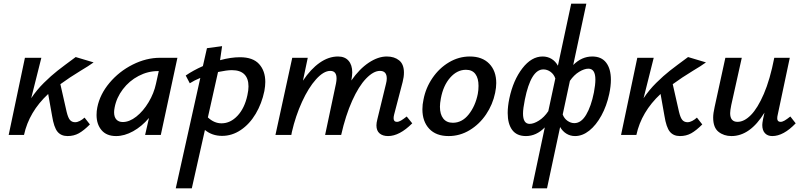

<svg xmlns="http://www.w3.org/2000/svg" viewBox="-20 -731 4353 1040"><path d="M438 -94 467 -57Q434 -24 407 -9Q380 6 346 6Q311 6 291.5 -17.5Q272 -41 262 -104L241 -222Q137 -125 110 0H27L115 -418H204L149 -199Q179 -244 218 -282.5Q257 -321 291.5 -348Q326 -375 390 -422L487 -393Q461 -374 417 -348Q356 -311 307 -275L341 -125Q349 -92 359.5 -80.5Q370 -69 387 -69Q399 -69 412.5 -76Q426 -83 438 -94Z M941 -418 851 0H766L787 -92Q748 -46 701 -20Q654 6 609 6Q557 6 530 -26Q503 -58 503 -108Q503 -130 507 -149Q521 -220 573 -282Q625 -344 698.5 -381Q772 -418 847 -418ZM825 -278 840 -346H836Q781 -346 730.5 -319.5Q680 -293 645.5 -247.5Q611 -202 601 -149Q598 -134 598 -123Q598 -97 610.5 -83.5Q623 -70 645 -70Q681 -70 718.5 -99.5Q756 -129 785 -177.5Q814 -226 825 -278Z M1417 -287Q1417 -266 1412 -238Q1398 -170 1365 -114.5Q1332 -59 1284.5 -27Q1237 5 1183 5Q1129 5 1090 -27L1019 289H932L1065 -309Q1033 -296 1008 -280L986 -322Q1027 -350 1079 -373L1101 -470L1183 -481L1172 -405Q1230 -421 1280 -421Q1350 -421 1383.5 -384Q1417 -347 1417 -287ZM1326 -263Q1326 -306 1303.5 -328.5Q1281 -351 1236 -351Q1209 -351 1161 -341L1106 -95Q1140 -63 1180 -63Q1228 -63 1266.5 -104Q1305 -145 1320 -215Q1326 -242 1326 -263Z M2213 -63Q2144 6 2082 6Q2053 6 2036 -8.5Q2019 -23 2019 -52Q2019 -65 2024 -85L2071 -278Q2075 -293 2075 -306Q2075 -347 2038 -347Q2003 -347 1963 -305.5Q1923 -264 1887.5 -185Q1852 -106 1828 0H1741L1800 -279Q1803 -294 1803 -306Q1803 -347 1769 -347Q1733 -347 1692 -301.5Q1651 -256 1616 -179.5Q1581 -103 1561 -16L1558 0H1472L1563 -418H1647L1621 -294Q1663 -357 1711.5 -391Q1760 -425 1811 -425Q1848 -425 1868 -402Q1888 -379 1888 -339Q1888 -322 1883 -295Q1927 -358 1977.5 -391.5Q2028 -425 2075 -425Q2116 -425 2142 -404Q2168 -383 2168 -338Q2168 -314 2161 -287L2115 -111Q2112 -99 2112 -91Q2112 -71 2130 -71Q2140 -71 2152 -78Q2164 -85 2183 -100Z M2268 -139Q2268 -165 2274 -192Q2286 -255 2322.5 -308.5Q2359 -362 2412 -393.5Q2465 -425 2525 -425Q2592 -425 2630 -386Q2668 -347 2668 -281Q2668 -257 2662 -228Q2649 -165 2613 -111.5Q2577 -58 2524 -26Q2471 6 2410 6Q2342 6 2305 -33.5Q2268 -73 2268 -139ZM2568 -222Q2572 -243 2572 -266Q2572 -307 2555 -330Q2538 -353 2504 -353Q2456 -353 2418.5 -310.5Q2381 -268 2368 -198Q2363 -171 2363 -153Q2363 -112 2381 -89Q2399 -66 2433 -66Q2483 -66 2519 -111.5Q2555 -157 2568 -222Z M3289 -299Q3289 -264 3280 -222Q3266 -157 3237.5 -105Q3209 -53 3172 -23.5Q3135 6 3095 6Q3069 6 3048 -7Q3027 -20 3014 -43L2943 289H2861L2931 -41Q2885 6 2829 6Q2779 6 2754.5 -27Q2730 -60 2730 -119Q2730 -155 2739 -198Q2760 -297 2809.5 -361Q2859 -425 2919 -425Q2946 -425 2967.5 -412Q2989 -399 3002 -375L3074 -711H3156L3085 -379Q3131 -425 3188 -425Q3238 -425 3263.5 -391.5Q3289 -358 3289 -299ZM3205 -300Q3205 -359 3167 -359Q3145 -359 3117 -342Q3089 -325 3067 -293L3028 -111Q3036 -89 3054 -76.5Q3072 -64 3091 -64Q3128 -64 3155 -109.5Q3182 -155 3197 -230Q3205 -272 3205 -300ZM2950 -129 2988 -306Q2980 -329 2962 -342Q2944 -355 2923 -355Q2856 -355 2823 -192Q2813 -142 2813 -116Q2813 -60 2849 -60Q2871 -60 2899.5 -78Q2928 -96 2950 -129Z M3755 -94 3784 -57Q3751 -24 3724 -9Q3697 6 3663 6Q3628 6 3608.5 -17.5Q3589 -41 3579 -104L3558 -222Q3454 -125 3427 0H3344L3432 -418H3521L3466 -199Q3496 -244 3535 -282.5Q3574 -321 3608.5 -348Q3643 -375 3707 -422L3804 -393Q3778 -374 3734 -348Q3673 -311 3624 -275L3658 -125Q3666 -92 3676.5 -80.5Q3687 -69 3704 -69Q3716 -69 3729.5 -76Q3743 -83 3755 -94Z M4290 -63Q4224 6 4163 6Q4138 6 4123.5 -9.5Q4109 -25 4109 -54Q4109 -63 4113 -85L4121 -121Q4043 6 3942 6Q3901 6 3872 -17Q3843 -40 3843 -94Q3843 -117 3851 -152L3909 -418H3998L3941 -162Q3935 -132 3935 -118Q3935 -71 3975 -71Q4011 -71 4047.5 -108Q4084 -145 4117.5 -222.5Q4151 -300 4174 -418H4258L4193 -111Q4190 -99 4190 -90Q4190 -71 4208 -71Q4218 -71 4230 -78Q4242 -85 4261 -100Z"/></svg>

Font: Ysabeau Semibold
Style: Italic
Weight: 600
Italic angle: -12°
Designer: Christian Thalmann (Catharsis Fonts)
Version: Version 0.003